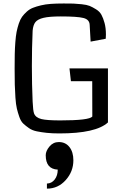

<svg xmlns="http://www.w3.org/2000/svg" viewBox="-20 -759 717 1109"><path d="M64.5 0ZM603.5 -363.8V-51.8Q534.2 11.7 322.8 11.7Q281.2 11.7 249.8 8.3Q218.3 4.9 192.1 -0.5Q166 -5.9 147.5 -18.8Q128.9 -31.7 114.7 -44.9Q100.6 -58.1 91.8 -83.3Q83 -108.4 77.4 -131.8Q71.8 -155.3 69.1 -194.8Q66.4 -234.4 65.4 -270.5Q64.5 -306.6 64.5 -363.3Q64.5 -411.6 65.2 -445.8Q65.9 -480 68.6 -515.6Q71.3 -551.3 75.9 -575Q80.6 -598.6 88.6 -622.8Q96.7 -647 107.4 -661.9Q118.2 -676.8 134.3 -691.4Q150.4 -706.1 170.2 -713.9Q189.9 -721.7 216.3 -728Q242.7 -734.4 273.9 -736.6Q305.2 -738.8 344.7 -738.8Q347.2 -738.8 352.1 -738.8Q386.2 -738.8 403.8 -738.3Q421.4 -737.8 451.4 -734.6Q481.4 -731.4 497.6 -724.9Q513.7 -718.3 534.7 -705.3Q555.7 -692.4 565.9 -673.6Q576.2 -654.8 584 -626Q591.8 -597.2 591.8 -559.6Q591.8 -550.8 590.8 -535.2L503.4 -518.6L498 -614.7Q497.1 -646 462.4 -655Q427.7 -664.1 331.1 -664.1Q265.1 -664.1 231.4 -656Q197.8 -647.9 184.6 -631.3Q171.4 -614.7 168.5 -582Q164.1 -481.9 164.1 -377Q164.1 -271.5 168.5 -171.9Q170.9 -119.1 176.8 -103.5Q186 -79.6 219.2 -71.3Q250.5 -63.5 328.1 -63.5Q495.1 -63.5 513.2 -85.9Q512.7 -136.2 512.7 -290H389.6L381.3 -363.8ZM319.8 61.5Q358.4 61.5 381.1 90.3Q403.8 119.1 403.8 167Q403.8 231.9 359.6 281.2Q315.4 330.6 251 330.6V301.3Q278.8 300.3 296.1 277.6Q313.5 254.9 313.5 220.7Q244.1 217.3 244.1 137.7Q244.1 113.3 265.6 87.4Q287.1 61.5 319.8 61.5Z"/></svg>

Font: Coda
Style: Regular
Weight: 400
Designer: vernon adams
Foundry: vernon adams
Version: Version 2.000; ttfautohint (v0.8) -r 50 -G 200 -x